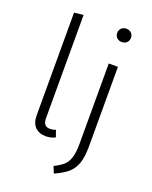

<svg xmlns="http://www.w3.org/2000/svg" viewBox="-172 -845 903 1140"><g transform="rotate(20 279.0 -275.0)"><path d="M99 -88V-736L157 -743V-90Q157 -39 199 -39Q221 -39 236 -46L251 -3Q223 11 192 11Q149 11 124 -14Q99 -39 99 -88ZM454 -19Q454 49 439 89.5Q424 130 395 154.5Q366 179 313 203L296 161Q334 142 354.5 123.5Q375 105 385.5 72.5Q396 40 396 -17V-523H454ZM468 -711Q468 -693 456 -681Q444 -669 424 -669Q405 -669 393 -681Q381 -693 381 -711Q381 -729 393 -741Q405 -753 424 -753Q444 -753 456 -741Q468 -729 468 -711Z"/></g></svg>

Font: Fira Sans Light
Style: Regular
Weight: 300
Designer: bBox Type GmbH & Carrois Corporate GbR & Edenspiekermann AG
Foundry: bBox Type GmbH & Carrois Corporate GbR & Edenspiekermann AG
Version: Version 4.301